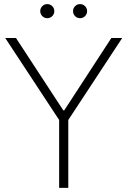

<svg xmlns="http://www.w3.org/2000/svg" viewBox="-20 -912 619 932"><path d="M5.4 -727.5H57.6L287.1 -376.5H292L520.5 -727.5H573.2L311.5 -329.6V0H267.1V-329.6ZM209.5 -823.7Q195.3 -823.7 185.3 -833.7Q175.3 -843.8 175.3 -857.9Q175.3 -872.1 185.3 -882.1Q195.3 -892.1 209.5 -892.1Q223.6 -892.1 233.6 -882.1Q243.7 -872.1 243.7 -857.9Q243.7 -843.8 233.6 -833.7Q223.6 -823.7 209.5 -823.7ZM368.7 -823.7Q354.5 -823.7 344.5 -833.7Q334.5 -843.8 334.5 -857.9Q334.5 -872.1 344.5 -882.1Q354.5 -892.1 368.7 -892.1Q382.8 -892.1 392.8 -882.1Q402.8 -872.1 402.8 -857.9Q402.8 -843.8 392.8 -833.7Q382.8 -823.7 368.7 -823.7Z"/></svg>

Font: Inter Display Extra Light
Style: Regular
Weight: 200
Designer: Rasmus Andersson
Foundry: rsms
Version: Version 4.000;git-4fc901f